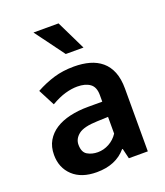

<svg xmlns="http://www.w3.org/2000/svg" viewBox="-131 -785 762 885"><g transform="rotate(-20 250.0 -342.5)"><path d="M70 -433Q114 -457 159 -470.5Q204 -484 258 -484Q300 -484 334 -474.5Q368 -465 393 -444Q418 -423 431.5 -389.5Q445 -356 445 -308V0H352L340 -50H337Q286 10 192 10Q117 10 75 -29.5Q33 -69 33 -132Q33 -172 50 -201Q67 -230 96.5 -249Q126 -268 167 -277.5Q208 -287 256 -287H326V-320Q326 -359 303 -375.5Q280 -392 241 -392Q213 -392 181.5 -383Q150 -374 112 -352ZM327 -212 273 -210Q207 -208 181 -187.5Q155 -167 155 -138Q155 -101 177 -88Q199 -75 228 -75Q257 -75 283.5 -89.5Q310 -104 327 -130ZM137 -695H260L330 -551H243Z"/></g></svg>

Font: Ek Mukta SemiBold
Style: Regular
Weight: 600
Designer: Girish Dalvi and Yashodeep Gholap
Foundry: Ek Type
Version: Version 2.538;PS 1.002;hotconv 16.6.51;makeotf.lib2.5.65220;